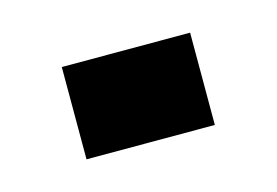

<svg xmlns="http://www.w3.org/2000/svg" viewBox="-34 -391 304 211"><g transform="rotate(-15 118.0 -285.5)"><path d="M45 -233V-338H191V-233Z"/></g></svg>

Font: Saira UltraCondensed ExtraBold
Style: Regular
Weight: 800
Width: 1
Designer: Hector Gatti with collaboration of the Omnibus-Type team
Foundry: Omnibus-Type
Version: Version 1.101